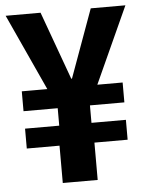

<svg xmlns="http://www.w3.org/2000/svg" viewBox="-51 -747 601 789"><g transform="rotate(-5 249.0 -352.5)"><path d="M176 0V-154H41V-236H182V-308H41V-390H163L150 -382L2 -705H146L248 -424H251L353 -705H496L349 -382L335 -390H457V-308H315V-236H457V-154H320V0Z"/></g></svg>

Font: Nunito Sans 7pt Condensed ExtraBold
Style: Regular
Weight: 800
Width: 3
Designer: Vernon Adams
Foundry: Vernon Adams
Version: Version 3.101;gftools[0.9.27]